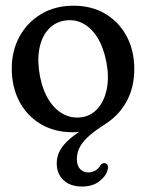

<svg xmlns="http://www.w3.org/2000/svg" viewBox="-20 -464 524 688"><path d="M243.4 -443.6Q308.1 -443.6 357.1 -414.7Q406 -385.7 433.6 -334.5Q461.2 -283.2 461.2 -216.3Q461.2 -150.1 433.2 -99.8Q405.1 -49.5 357 -19.4Q326.9 -0.3 304 18.8Q281.1 37.9 268.3 59Q255.5 80.2 255.5 105.8Q255.5 130 267.3 141.9Q279.1 153.9 296.1 153.9Q308.5 153.9 319.7 148.3Q330.9 142.8 338.3 130.3Q342.7 124.4 346.7 122Q350.7 119.6 356.4 120.7Q361.9 121.9 365.7 128.1Q369.4 134.4 365.3 145.6Q359.6 167.8 335.4 186.1Q311.1 204.4 274.4 204.4Q231.8 204.4 207.5 181.5Q183.3 158.5 183.3 121.6Q183.3 96.4 195.2 74.7Q207.2 53.1 231.6 32.5Q255.9 11.9 292.6 -9.8L273.1 7.5Q260.9 9.1 253.7 9.5Q246.5 9.9 240.1 9.9Q175.7 9.9 126.5 -19.1Q77.3 -48.2 49.7 -99.8Q22.2 -151.3 22.2 -218.6Q22.2 -282.9 50.3 -333.8Q78.4 -384.7 128.4 -414.2Q178.3 -443.6 243.4 -443.6ZM279 -45Q311.1 -51.8 333.1 -78.7Q355.2 -105.5 363.2 -148.1Q371.2 -190.7 360.7 -244.1Q349.9 -297.7 327.2 -332.3Q304.6 -367 273.6 -381.8Q242.6 -396.6 207.1 -389.3Q173.2 -382.5 150.7 -355.8Q128.1 -329.2 120.6 -287Q113 -244.7 123.2 -191Q133.6 -137.7 156.9 -102.6Q180.1 -67.4 211.9 -52.7Q243.6 -37.9 279 -45Z"/></svg>

Font: Fraunces 144pt S100 Black
Style: Regular
Weight: 900
Version: Version 1.000